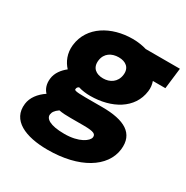

<svg xmlns="http://www.w3.org/2000/svg" viewBox="-165 -642 967 997"><g transform="rotate(30 319.0 -143.0)"><path d="M204 9C224 13 247 14 274 14H351C417 14 427 24 425 43C422 66 375 102 287 102C198 102 169 77 172 52C174 38 181 25 204 9ZM253 217C442 217 569 138 583 24C595 -77 521 -117 388 -117H288C221 -117 220 -123 221 -129C222 -137 224 -141 233 -146C255 -139 281 -136 304 -136C432 -136 540 -196 554 -308C557 -329 554 -348 548 -366H623L638 -491H433C410 -498 381 -503 349 -503C222 -503 109 -438 95 -320C89 -268 108 -226 135 -197C108 -176 84 -146 80 -110C76 -77 85 -51 103 -32C64 -6 37 29 32 69C19 173 119 217 253 217ZM250 -317C256 -363 292 -384 334 -384C376 -384 406 -362 400 -317C394 -270 357 -248 317 -248C275 -248 244 -270 250 -317Z"/></g></svg>

Font: Falling Sky
Style: ExBdObl
Weight: 400
Designer: Paul D. Hunt
Foundry: Adobe Systems Incorporated
Version: Version 1.02